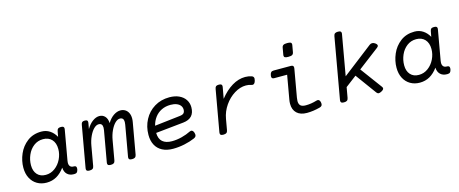

<svg xmlns="http://www.w3.org/2000/svg" viewBox="-40 -1222 4278 1788"><g transform="rotate(-15 2098.5 -328.0)"><path d="M552.2 -47.4Q552.2 -40 551.3 -35.2Q547.4 -16.1 539.1 -8.1Q530.8 0 514.2 0H508.8Q469.7 0 445.8 -22.7Q421.9 -45.4 419.9 -86.9Q384.8 -38.6 341.8 -13.9Q298.8 10.7 245.1 10.7Q194.3 10.7 154.5 -12.5Q114.7 -35.6 92.3 -78.6Q69.8 -121.6 69.8 -178.7Q69.8 -246.1 97.9 -311.3Q126 -376.5 182.1 -419.2Q238.3 -461.9 317.9 -461.9Q363.3 -461.9 398.9 -438.5Q434.6 -415 457 -374L466.3 -424.3Q469.2 -441.9 477.3 -449Q485.4 -456.1 504.4 -456.1H505.4Q521.5 -456.1 528.6 -450.9Q535.6 -445.8 535.6 -434.6Q535.6 -432.1 534.7 -424.3L483.9 -136.2Q481.9 -127 481.9 -116.7Q481.9 -93.8 493.2 -82Q504.4 -70.3 523.9 -70.3H526.4Q540 -70.3 546.1 -64.9Q552.2 -59.6 552.2 -47.4ZM429.7 -264.2Q429.7 -323.2 398.7 -356.4Q367.7 -389.6 314.9 -389.6Q263.7 -389.6 224.9 -359.9Q186 -330.1 165.3 -282.2Q144.5 -234.4 144.5 -183.1Q144.5 -127.4 173.8 -94.5Q203.1 -61.5 255.9 -61.5Q304.7 -61.5 344.5 -91.1Q384.3 -120.6 407 -167.5Q429.7 -214.4 429.7 -264.2Z M1167.5 -361.3Q1167.5 -343.8 1164.1 -326.2L1111.3 -26.9Q1108.4 -9.8 1098.9 -2.4Q1089.4 4.9 1069.8 4.9H1068.8Q1051.8 4.9 1044.4 -0.2Q1037.1 -5.4 1037.1 -17.1Q1037.1 -19 1038.1 -26.9L1090.3 -322.3Q1092.8 -337.9 1092.8 -347.7Q1092.8 -389.6 1055.7 -389.6Q1032.7 -389.6 1009 -366.2Q985.4 -342.8 966.6 -302.2Q947.8 -261.7 939.5 -213.4L906.7 -26.9Q903.8 -9.8 894.3 -2.4Q884.8 4.9 865.2 4.9H864.3Q847.2 4.9 839.8 -0.2Q832.5 -5.4 832.5 -17.1Q832.5 -19 833.5 -26.9L885.7 -322.3Q888.2 -337.9 888.2 -347.7Q888.2 -389.6 851.1 -389.6Q828.1 -389.6 804.4 -366.2Q780.8 -342.8 762 -302.2Q743.2 -261.7 734.9 -213.4L702.1 -26.9Q699.2 -9.8 689.7 -2.4Q680.2 4.9 660.6 4.9H659.7Q642.6 4.9 635.3 -0.2Q627.9 -5.4 627.9 -17.1Q627.9 -19 628.9 -26.9L699.2 -424.3Q702.1 -441.9 709.7 -449Q717.3 -456.1 734.9 -456.1H735.8Q751 -456.1 757.3 -451.2Q763.7 -446.3 763.7 -435.1Q763.7 -432.1 762.7 -424.3L752.9 -369.6Q779.8 -415 812.7 -438.5Q845.7 -461.9 877 -461.9Q909.7 -461.9 930.9 -439Q952.1 -416 954.1 -373.5Q981 -417.5 1014.4 -439.7Q1047.9 -461.9 1080.6 -461.9Q1105 -461.9 1124.8 -450.2Q1144.5 -438.5 1156 -415.8Q1167.5 -393.1 1167.5 -361.3Z M1667 -108.4Q1685.5 -108.4 1694.3 -81.1Q1697.3 -70.8 1697.3 -63.5Q1697.3 -52.2 1691.7 -44.9Q1686 -37.6 1674.3 -32.2Q1630.9 -13.2 1575 -1.2Q1519 10.7 1464.4 10.7Q1403.8 10.7 1361.1 -11.5Q1318.4 -33.7 1296.4 -75Q1274.4 -116.2 1274.4 -172.9Q1274.4 -252.9 1309.6 -319.1Q1344.7 -385.3 1408 -423.6Q1471.2 -461.9 1552.2 -461.9Q1605.5 -461.9 1645 -443.6Q1684.6 -425.3 1705.8 -392.8Q1727.1 -360.4 1727.1 -319.8Q1727.1 -212.4 1617.7 -200.7L1348.6 -172.9Q1349.6 -115.2 1381.6 -87.6Q1413.6 -60.1 1471.7 -60.1Q1518.6 -60.1 1566.9 -72.5Q1615.2 -85 1654.8 -105Q1662.6 -108.4 1667 -108.4ZM1356.4 -240.2 1602.5 -268.6Q1629.9 -271.5 1640.9 -283.2Q1651.9 -294.9 1651.9 -317.4Q1651.9 -338.4 1639.6 -355Q1627.4 -371.6 1603.3 -381.3Q1579.1 -391.1 1544.9 -391.1Q1495.6 -391.1 1456.8 -371.8Q1418 -352.5 1392.6 -318.4Q1367.2 -284.2 1356.4 -240.2Z M2345.2 -451.7Q2364.7 -444.8 2364.7 -424.8Q2364.7 -417.5 2361.3 -404.8Q2352.5 -373 2332.5 -373Q2327.1 -373 2321.8 -375Q2296.4 -383.8 2269.5 -383.8Q2213.4 -383.8 2158 -349.6Q2102.5 -315.4 2062.5 -257.6Q2022.5 -199.7 2010.7 -131.8L1992.2 -26.9Q1989.3 -9.8 1979.7 -2.4Q1970.2 4.9 1950.7 4.9H1949.7Q1932.6 4.9 1925.3 -0.2Q1918 -5.4 1918 -17.1Q1918 -19 1918.9 -26.9L1989.3 -424.3Q1992.2 -441.9 2000.2 -449Q2008.3 -456.1 2027.3 -456.1H2028.3Q2044.4 -456.1 2051.5 -450.9Q2058.6 -445.8 2058.6 -434.6Q2058.6 -432.1 2057.6 -424.3L2038.1 -316.9Q2093.3 -386.7 2155.8 -424.3Q2218.3 -461.9 2283.2 -461.9Q2314.5 -461.9 2345.2 -451.7Z M2785.6 -643.1Q2785.6 -640.6 2784.7 -633.8L2773.4 -570.3Q2770.5 -552.7 2759.5 -545.7Q2748.5 -538.6 2721.7 -538.6Q2698.2 -538.6 2689 -543.7Q2679.7 -548.8 2679.7 -561Q2679.7 -563.5 2680.7 -570.3L2691.9 -633.8Q2694.8 -651.4 2706.1 -658.4Q2717.3 -665.5 2744.1 -665.5Q2767.1 -665.5 2776.4 -660.4Q2785.6 -655.3 2785.6 -643.1ZM2747.6 -429.2Q2747.6 -422.4 2746.6 -418L2699.7 -151.4Q2696.3 -130.9 2696.3 -119.1Q2696.3 -88.4 2711.9 -74.5Q2727.5 -60.5 2761.7 -60.5Q2813.5 -60.5 2868.2 -77.1Q2876 -79.1 2878.9 -79.1Q2898.9 -79.1 2904.8 -51.3Q2906.2 -43.9 2906.2 -37.6Q2906.2 -25.4 2900.4 -18.3Q2894.5 -11.2 2881.8 -7.3Q2815.9 10.7 2754.4 10.7Q2691.4 10.7 2657.2 -21.7Q2623 -54.2 2623 -111.8Q2623 -131.3 2626.5 -149.9L2667 -380.9H2543.5Q2530.3 -380.9 2523.9 -386.2Q2517.6 -391.6 2517.6 -403.3Q2517.6 -408.7 2519 -416Q2522.5 -435.1 2530.8 -443.1Q2539.1 -451.2 2555.7 -451.2H2720.7Q2734.4 -451.2 2741 -446Q2747.6 -440.9 2747.6 -429.2Z M3552.7 -425.8Q3552.7 -416 3540.5 -406.7L3337.4 -252L3490.7 -44.4Q3497.6 -35.2 3497.6 -28.3Q3497.6 -14.6 3474.6 -2.4Q3459 6.3 3447.8 6.3Q3435.5 6.3 3426.8 -5.4L3279.3 -207.5L3172.4 -126L3154.8 -26.9Q3151.9 -9.8 3142.3 -2.4Q3132.8 4.9 3113.3 4.9H3112.3Q3095.2 4.9 3087.9 -0.2Q3080.6 -5.4 3080.6 -17.1Q3080.6 -19 3081.5 -26.9L3185.1 -613.8Q3188 -630.9 3197.5 -638.2Q3207 -645.5 3226.6 -645.5H3227.5Q3244.6 -645.5 3252 -640.4Q3259.3 -635.3 3259.3 -623.5Q3259.3 -621.6 3258.3 -613.8L3189.9 -225.6L3481.9 -451.2Q3493.2 -460 3506.8 -460Q3520.5 -460 3533.2 -451.2Q3552.7 -438 3552.7 -425.8Z M4149.9 -47.4Q4149.9 -40 4148.9 -35.2Q4145 -16.1 4136.7 -8.1Q4128.4 0 4111.8 0H4106.4Q4067.4 0 4043.5 -22.7Q4019.5 -45.4 4017.6 -86.9Q3982.4 -38.6 3939.5 -13.9Q3896.5 10.7 3842.8 10.7Q3792 10.7 3752.2 -12.5Q3712.4 -35.6 3689.9 -78.6Q3667.5 -121.6 3667.5 -178.7Q3667.5 -246.1 3695.6 -311.3Q3723.6 -376.5 3779.8 -419.2Q3835.9 -461.9 3915.5 -461.9Q3960.9 -461.9 3996.6 -438.5Q4032.2 -415 4054.7 -374L4064 -424.3Q4066.9 -441.9 4075 -449Q4083 -456.1 4102.1 -456.1H4103Q4119.1 -456.1 4126.2 -450.9Q4133.3 -445.8 4133.3 -434.6Q4133.3 -432.1 4132.3 -424.3L4081.5 -136.2Q4079.6 -127 4079.6 -116.7Q4079.6 -93.8 4090.8 -82Q4102.1 -70.3 4121.6 -70.3H4124Q4137.7 -70.3 4143.8 -64.9Q4149.9 -59.6 4149.9 -47.4ZM4027.3 -264.2Q4027.3 -323.2 3996.3 -356.4Q3965.3 -389.6 3912.6 -389.6Q3861.3 -389.6 3822.5 -359.9Q3783.7 -330.1 3762.9 -282.2Q3742.2 -234.4 3742.2 -183.1Q3742.2 -127.4 3771.5 -94.5Q3800.8 -61.5 3853.5 -61.5Q3902.3 -61.5 3942.1 -91.1Q3981.9 -120.6 4004.6 -167.5Q4027.3 -214.4 4027.3 -264.2Z"/></g></svg>

Font: Courier Prime Sans
Style: Italic
Weight: 400
Italic angle: -10°
Designer: Alan Dague-Greene
Foundry: Quote-Unquote Apps
Version: Version 3.020